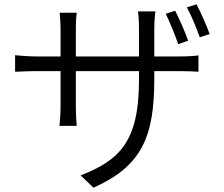

<svg xmlns="http://www.w3.org/2000/svg" viewBox="-20 -810 1040 891"><path d="M793 -760 749 -746C768 -709 792 -648 807 -605L853 -621C839 -662 811 -725 793 -760ZM892 -790 847 -776C868 -739 891 -681 907 -637L953 -652C938 -693 911 -754 892 -790ZM50 -554V-477C60 -477 107 -480 149 -480H261V-313C261 -277 257 -234 256 -226H336C335 -234 332 -278 332 -313V-480H625V-438C625 -151 533 -66 354 4L414 61C639 -40 696 -175 696 -445V-480H813C856 -480 892 -478 901 -477V-553C890 -551 856 -548 813 -548H696V-677C696 -716 700 -748 701 -757H620C622 -749 625 -716 625 -677V-548H332V-682C332 -715 335 -743 336 -751H257C259 -729 261 -701 261 -681V-548H149C108 -548 58 -553 50 -554Z"/></svg>

Font: Noto Sans HK DemiLight
Style: Regular
Weight: 350
Designer: Ryoko NISHIZUKA 西塚涼子 (kana, bopomofo & ideographs); Paul D. Hunt (Latin, Greek & Cyrillic); Sandoll Communications 산돌커뮤니
Foundry: Adobe
Version: Version 2.004;hotconv 1.0.118;makeotfexe 2.5.65603